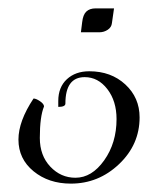

<svg xmlns="http://www.w3.org/2000/svg" viewBox="-20 -434 386 458"><path d="M173 -357 176 -381Q178 -399 186 -406.5Q194 -414 208 -414H252L247 -379Q246 -369 237 -363Q228 -357 217 -357ZM85 -180Q75 -156 75 -105Q75 -63 100 -36.5Q125 -10 160 -10Q199 -10 228.5 -51.5Q258 -93 258 -150Q258 -193 236 -221.5Q214 -250 182 -250Q136 -250 136 -187Q136 -179 119 -179V-193Q119 -226 139.5 -245Q160 -264 193 -264Q245 -264 279 -232.5Q313 -201 313 -154Q313 -89 264 -42.5Q215 4 149 4Q96 4 60 -25.5Q24 -55 24 -101Q24 -145 60 -199Q66 -199 75.5 -192.5Q85 -186 85 -180Z"/></svg>

Font: Kleymissky
Style: Regular
Weight: 500
Italic angle: -8°
Designer: gluk
Foundry: gluk
Version: Version 0.283